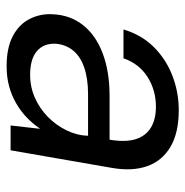

<svg xmlns="http://www.w3.org/2000/svg" viewBox="-10 -538 560 580"><g transform="rotate(90 270.0 -248.0)"><path d="M180 12Q124 12 88.5 -7Q53 -26 37 -58Q21 -90 23 -126Q25 -180 56 -219Q87 -258 142 -278.5Q197 -299 269 -299H402Q410 -347 400.5 -377.5Q391 -408 366 -423.5Q341 -439 302 -439Q253 -439 213 -414Q173 -389 156 -341H69Q85 -395 121.5 -432Q158 -469 208 -488.5Q258 -508 313 -508Q381 -508 423.5 -483Q466 -458 482 -412.5Q498 -367 487 -305L434 0H359L369 -88H368Q353 -66 334 -48Q315 -30 291.5 -16.5Q268 -3 240.5 4.5Q213 12 180 12ZM206 -59Q243 -59 275.5 -73.5Q308 -88 333 -112.5Q358 -137 373.5 -168.5Q389 -200 390 -233V-234H264Q217 -234 183 -222Q149 -210 131.5 -187.5Q114 -165 112 -135Q111 -99 135 -79Q159 -59 206 -59Z"/></g></svg>

Font: DM Sans 28pt
Style: Italic
Weight: 400
Italic angle: -10°
Version: Version 4.004;gftools[0.9.30]